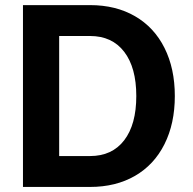

<svg xmlns="http://www.w3.org/2000/svg" viewBox="-20 -739 763 759"><path d="M671.1 -359.4Q671.1 -250.5 630.2 -169.1Q589.4 -87.6 513.7 -43.8Q438 0 335.9 0H70.8V-718.8H335.9Q438 -718.8 513.7 -674.9Q589.4 -631.1 630.2 -549.7Q671.1 -468.3 671.1 -359.4ZM518.8 -359.4Q518.8 -471.9 470.9 -534.3Q423.1 -596.7 335.9 -596.7H213.9V-122.1H335.9Q423.1 -122.1 470.9 -184.4Q518.8 -246.8 518.8 -359.4Z"/></svg>

Font: Min Sans VF VF
Style: Regular
Weight: 400
Designer: Jinseong-Kim, NotoSansCJK, Nunito
Foundry: Jinseong-Kim
Version: Version 1.420;Glyphs 3.1.2 (3151)